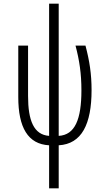

<svg xmlns="http://www.w3.org/2000/svg" viewBox="-20 -780 570 1040"><path d="M246 7V240H298V7C423 0 476 -108 476 -292C476 -379 465 -450 443 -533H389C410 -454 421 -381 421 -291C421 -133 386 -49 298 -44V-760H246V-44C163 -50 132 -127 132 -260V-533H79V-254C79 -90 131 1 246 7Z"/></svg>

Font: Noto Sans Mono Condensed Light
Style: Regular
Weight: 300
Width: 3
Designer: Monotype Design Team
Foundry: Monotype Imaging Inc.
Version: Version 2.014